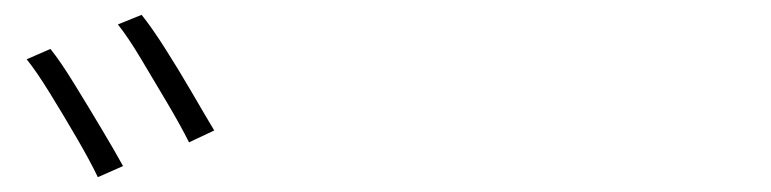

<svg xmlns="http://www.w3.org/2000/svg" viewBox="-20 -850 1040 259"><path d="M48 -784Q61 -768 79.5 -738Q98 -708 116.5 -677Q135 -646 146 -626L112 -611Q102 -632 84 -663Q66 -694 47.5 -724Q29 -754 16 -770ZM171 -830Q184 -814 202.5 -785Q221 -756 239 -725Q257 -694 269 -674L235 -658Q224 -680 206 -710.5Q188 -741 170 -771Q152 -801 139 -817Z"/></svg>

Font: Noto Sans TC ExtraLight
Style: Regular
Weight: 250
Designer: Ryoko NISHIZUKA  (kana, bopomofo & ideographs); Paul D. Hunt (Latin, Greek & Cyrillic); Sandoll Communications , Soo-you
Foundry: Adobe
Version: Version 2.004-H2;hotconv 1.0.118;makeotfexe 2.5.65603